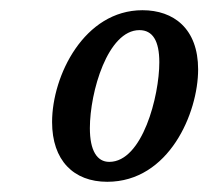

<svg xmlns="http://www.w3.org/2000/svg" viewBox="-20 -737 408 376"><path d="M190 -381C311 -381 368 -516 368 -601C368 -681 320 -717 259 -717C145 -717 82 -589 82 -498C82 -423 124 -381 190 -381ZM194 -420C170 -420 156 -442 156 -486C156 -557 191 -678 253 -678C279 -678 292 -657 292 -615C292 -549 259 -420 194 -420Z"/></svg>

Font: Noto Serif ExtraCondensed
Style: Italic
Weight: 400
Width: 2
Italic angle: -12°
Designer: Monotype Design Team
Foundry: Monotype Imaging Inc.
Version: Version 2.014